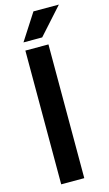

<svg xmlns="http://www.w3.org/2000/svg" viewBox="-141 -992 588 1040"><g transform="rotate(-15 152.5 -472.0)"><path d="M194.8 -750V0H65.4V-750ZM66.9 -795.4 162.6 -943.8H305.2L171.9 -795.4Z"/></g></svg>

Font: Roboto SemiBold
Style: Regular
Weight: 600
Designer: Christian Robertson
Foundry: Google
Version: Version 3.009; 2024